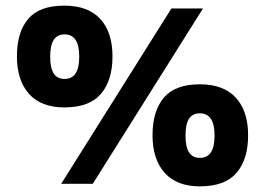

<svg xmlns="http://www.w3.org/2000/svg" viewBox="-20 -652 939 681"><path d="M588 -622H700L309 0H197ZM208 -271Q126 -271 83 -319Q40 -367 40 -452Q40 -538 80 -585Q120 -632 208 -632Q292 -632 335.5 -585Q379 -538 379 -452Q379 -367 338 -319Q297 -271 208 -271ZM209 -372Q235 -372 248 -391.5Q261 -411 261 -451Q261 -491 248 -510.5Q235 -530 209 -530Q183 -530 170.5 -510.5Q158 -491 158 -451Q158 -411 170.5 -391.5Q183 -372 209 -372ZM689 9Q607 9 564 -39Q521 -87 521 -172Q521 -258 561 -305.5Q601 -353 689 -353Q773 -353 816.5 -305.5Q860 -258 860 -172Q860 -87 819 -39Q778 9 689 9ZM689 -92Q715 -92 728 -111.5Q741 -131 741 -171Q741 -211 728 -230.5Q715 -250 689 -250Q663 -250 650.5 -231Q638 -212 638 -171Q638 -131 650.5 -111.5Q663 -92 689 -92Z"/></svg>

Font: Noto Sans Devanagari
Style: Bold
Weight: 700
Version: Version 2.003